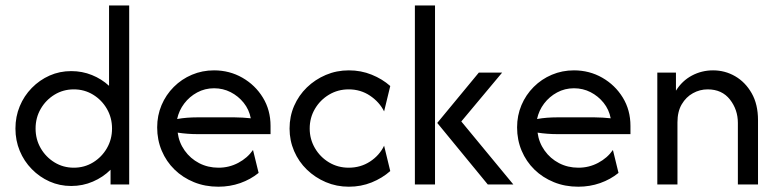

<svg xmlns="http://www.w3.org/2000/svg" viewBox="-20 -687 2901 715"><path d="M245.1 5.6Q202.1 5.6 164.6 -11.1Q127.1 -27.8 98.3 -57.3Q69.4 -86.8 53.5 -125.3Q37.5 -163.9 37.5 -208.3Q37.5 -252.8 53.5 -291.3Q69.4 -329.9 98.3 -359.4Q127.1 -388.9 164.6 -405.6Q202.1 -422.2 245.1 -422.2Q286.1 -422.2 322.2 -407.6Q358.3 -393.1 386.1 -367.4V-666.7H461.1V0H391.7V-54.9Q363.9 -27.1 326 -10.8Q288.2 5.6 245.1 5.6ZM254.9 -62.5Q294.4 -62.5 326.7 -82.3Q359 -102.1 378.1 -135.1Q397.2 -168.1 397.2 -208.3Q397.2 -248.6 378.1 -281.6Q359 -314.6 326.7 -334.4Q294.4 -354.2 254.9 -354.2Q215.3 -354.2 183 -334.4Q150.7 -314.6 131.6 -281.6Q112.5 -248.6 112.5 -208.3Q112.5 -168.1 131.6 -135.1Q150.7 -102.1 183 -82.3Q215.3 -62.5 254.9 -62.5Z M793.1 8.3Q743.8 8.3 702.1 -8.7Q660.4 -25.7 629.9 -55.6Q599.3 -85.4 582.3 -125.7Q565.3 -166 565.3 -212.5Q565.3 -256.9 581.6 -295.5Q597.9 -334 627.1 -363.2Q656.2 -392.4 694.8 -408.7Q733.3 -425 777.1 -425Q834.7 -425 882.6 -397.6Q930.6 -370.1 959 -323.6Q987.5 -277.1 987.5 -218.1V-187.5H715.3Q697.2 -187.5 678.5 -188.9Q659.7 -190.3 641.7 -193.1Q646.5 -156.2 667.7 -126.4Q688.9 -96.5 721.5 -79.5Q754.2 -62.5 793.8 -62.5Q833.3 -62.5 867.4 -80.6Q901.4 -98.6 922.2 -128.5L943.1 -43.1Q913.2 -18.8 874.7 -5.2Q836.1 8.3 793.1 8.3ZM639.6 -243.8Q658.3 -247.2 677.4 -248.6Q696.5 -250 715.3 -250H853.5Q868.8 -250 883.7 -249Q898.6 -247.9 913.9 -246.5Q907.6 -279.2 887.5 -304.2Q867.4 -329.2 838.9 -343.8Q810.4 -358.3 777.1 -358.3Q743.1 -358.3 714.2 -342.7Q685.4 -327.1 666 -301.4Q646.5 -275.7 639.6 -243.8Z M1279.2 8.3Q1233.3 8.3 1193.4 -8.7Q1153.5 -25.7 1122.9 -55.2Q1092.4 -84.7 1075.3 -124.3Q1058.3 -163.9 1058.3 -208.3Q1058.3 -253.5 1075.3 -292.7Q1092.4 -331.9 1122.9 -361.5Q1153.5 -391 1193.4 -408Q1233.3 -425 1279.2 -425Q1324.3 -425 1363.9 -409Q1403.5 -393.1 1433.3 -366.7L1410.4 -272.2Q1393.1 -306.9 1358 -330.6Q1322.9 -354.2 1278.5 -354.2Q1238.2 -354.2 1205.2 -334.4Q1172.2 -314.6 1152.8 -281.6Q1133.3 -248.6 1133.3 -208.3Q1133.3 -168.8 1152.8 -135.4Q1172.2 -102.1 1205.2 -82.3Q1238.2 -62.5 1278.5 -62.5Q1322.9 -62.5 1358 -85.4Q1393.1 -108.3 1410.4 -144.4L1433.3 -50Q1403.5 -23.6 1363.9 -7.6Q1324.3 8.3 1279.2 8.3Z M1796.5 0 1608.3 -229.2 1763.2 -416.7H1850L1697.9 -234.7L1891.7 0ZM1525 0V-666.7H1600V0Z M2133.3 8.3Q2084 8.3 2042.4 -8.7Q2000.7 -25.7 1970.1 -55.6Q1939.6 -85.4 1922.6 -125.7Q1905.6 -166 1905.6 -212.5Q1905.6 -256.9 1921.9 -295.5Q1938.2 -334 1967.4 -363.2Q1996.5 -392.4 2035.1 -408.7Q2073.6 -425 2117.4 -425Q2175 -425 2222.9 -397.6Q2270.8 -370.1 2299.3 -323.6Q2327.8 -277.1 2327.8 -218.1V-187.5H2055.6Q2037.5 -187.5 2018.7 -188.9Q2000 -190.3 1981.9 -193.1Q1986.8 -156.2 2008 -126.4Q2029.2 -96.5 2061.8 -79.5Q2094.4 -62.5 2134 -62.5Q2173.6 -62.5 2207.6 -80.6Q2241.7 -98.6 2262.5 -128.5L2283.3 -43.1Q2253.5 -18.8 2214.9 -5.2Q2176.4 8.3 2133.3 8.3ZM1979.9 -243.8Q1998.6 -247.2 2017.7 -248.6Q2036.8 -250 2055.6 -250H2193.8Q2209 -250 2224 -249Q2238.9 -247.9 2254.2 -246.5Q2247.9 -279.2 2227.8 -304.2Q2207.6 -329.2 2179.2 -343.8Q2150.7 -358.3 2117.4 -358.3Q2083.3 -358.3 2054.5 -342.7Q2025.7 -327.1 2006.2 -301.4Q1986.8 -275.7 1979.9 -243.8Z M2427.8 0V-416.7H2497.2V-349.3Q2520.1 -386.1 2556.6 -405.6Q2593.1 -425 2635.4 -425Q2679.9 -425 2717.7 -403.1Q2755.6 -381.2 2779.2 -339.9Q2802.8 -298.6 2802.8 -239.6V0H2727.8V-229.2Q2727.8 -278.5 2698.3 -316.3Q2668.7 -354.2 2615.3 -354.2Q2586.1 -354.2 2560.4 -339.9Q2534.7 -325.7 2518.8 -298.6Q2502.8 -271.5 2502.8 -231.2V0Z"/></svg>

Font: Afacad Flux
Style: Regular
Weight: 400
Designer: Kristian Moeller
Foundry: Dicotype
Version: Version 1.100